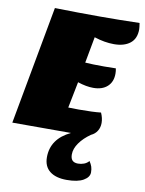

<svg xmlns="http://www.w3.org/2000/svg" viewBox="-103 -728 794 1054"><g transform="rotate(10 293.5 -201.0)"><path d="M359 -540 332 -394Q370 -391 438 -391Q483 -391 503 -392Q506 -377 506 -363Q506 -317 477.5 -291Q449 -265 399 -265Q360 -265 312 -281L283 -135L342 -134Q422 -134 465 -139Q478 -110 478 -83Q478 -58 466 -38.5Q454 -19 432 -9Q393 18 370 50.5Q347 83 347 115Q347 138 357.5 148.5Q368 159 389 159Q406 159 422 153Q438 147 449 134Q459 149 463.5 162.5Q468 176 468 194Q468 221 436 239.5Q404 258 343 258Q282 258 248.5 231.5Q215 205 215 154Q215 51 322 0H-5L116 -660Q244 -657 369 -657Q478 -657 588 -660Q592 -634 592 -625Q592 -573 559 -547Q526 -521 469 -521Q417 -521 359 -540Z"/></g></svg>

Font: Sansita Black Italic
Style: Regular
Weight: 900
Italic angle: -11°
Designer: Pablo Cosgaya
Foundry: Omnibus-Type
Version: Version 1.006